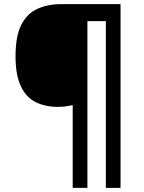

<svg xmlns="http://www.w3.org/2000/svg" viewBox="-20 -780 695 927"><path d="M562 127H491V-678H402V127H331V-273Q316 -269 298 -266.5Q280 -264 260 -264Q198 -264 152 -287Q106 -310 80.5 -364Q55 -418 55 -509Q55 -605 82.5 -659.5Q110 -714 160 -737Q210 -760 275 -760H562Z"/></svg>

Font: Noto Sans Hanifi Rohingya SemiBold
Style: Regular
Weight: 600
Version: Version 2.101